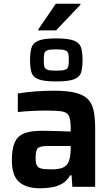

<svg xmlns="http://www.w3.org/2000/svg" viewBox="-20 -1007 605 1035"><path d="M196 8Q122 8 83 -26Q44 -60 44 -143Q44 -201 58 -236Q72 -271 107 -286.5Q142 -302 204 -302Q217 -302 244.5 -301.5Q272 -301 303.5 -300Q335 -299 361 -298V-318Q361 -362 351.5 -382Q342 -402 313 -406.5Q284 -411 226 -411Q204 -411 175 -410Q146 -409 119 -407Q92 -405 76 -403V-503Q166 -518 270 -518Q345 -518 390 -506Q435 -494 457 -469Q479 -444 486 -404.5Q493 -365 493 -312V0H370L366 -62H358Q341 -31 313.5 -16Q286 -1 255 3.5Q224 8 196 8ZM259 -94Q291 -94 312.5 -101Q334 -108 346 -127Q361 -153 361 -205V-220H240Q197 -220 184.5 -209Q172 -198 172 -156Q172 -130 178 -116.5Q184 -103 202.5 -98.5Q221 -94 259 -94ZM282 -568Q216 -568 186.5 -580Q157 -592 149.5 -617.5Q142 -643 142 -683Q142 -723 149.5 -749Q157 -775 186.5 -787.5Q216 -800 282 -800Q350 -800 380 -787.5Q410 -775 417.5 -749Q425 -723 425 -683Q425 -643 417.5 -617.5Q410 -592 380 -580Q350 -568 282 -568ZM282 -626Q316 -626 330.5 -631Q345 -636 348 -648.5Q351 -661 351 -683Q351 -706 348 -718.5Q345 -731 330.5 -736Q316 -741 282 -741Q249 -741 235.5 -736Q222 -731 219 -718.5Q216 -706 216 -683Q216 -661 219 -648.5Q222 -636 235.5 -631Q249 -626 282 -626ZM186 -843V-848L281 -987H414V-982L282 -843Z"/></svg>

Font: Saira SemiBold
Style: Regular
Weight: 600
Designer: Hector Gatti with collaboration of the Omnibus-Type team
Foundry: Omnibus-Type
Version: Version 1.100; ttfautohint (v1.8.3)